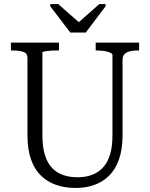

<svg xmlns="http://www.w3.org/2000/svg" viewBox="-20 -921 743 951"><path d="M328 -760H405L503 -890V-901H472L359 -801H382L268 -901H229V-890ZM190 -251Q190 -193 202.5 -153Q215 -113 238 -89Q261 -65 293 -54Q325 -43 364 -43Q403 -43 434.5 -54.5Q466 -66 489 -90Q512 -114 524.5 -153.5Q537 -193 537 -251V-649Q537 -654 530 -658Q523 -662 512 -665Q501 -668 487.5 -669.5Q474 -671 462 -671H454V-710H669V-671H659Q639 -671 622 -666.5Q605 -662 596 -652Q587 -642 587 -624V-251Q587 -182 569.5 -132Q552 -82 520.5 -51Q489 -20 447 -5Q405 10 355 10Q302 10 258.5 -5Q215 -20 183 -51Q151 -82 133.5 -131.5Q116 -181 116 -251V-635Q116 -657 95.5 -664Q75 -671 44 -671H34V-710H272V-671H264Q252 -671 239 -670.5Q226 -670 214.5 -668.5Q203 -667 196.5 -665.5Q190 -664 190 -661Z"/></svg>

Font: Roboto Serif 28pt Condensed Light
Style: Regular
Weight: 300
Width: 3
Designer: Greg Gazdowicz
Foundry: Commercial Type
Version: Version 1.008